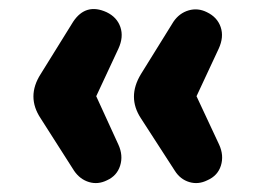

<svg xmlns="http://www.w3.org/2000/svg" viewBox="-20 -479 565 425"><path d="M439 -80Q419 -70 399 -76Q379 -82 367 -101L292 -217Q261 -264 292 -315L364 -431Q377 -450 397.5 -456Q418 -462 438 -452Q461 -441 468.5 -419Q476 -397 464 -371L415 -266L465 -159Q476 -135 469 -112.5Q462 -90 439 -80ZM217 -80Q197 -70 177 -76Q157 -82 144 -101L70 -217Q38 -265 70 -315L142 -431Q170 -473 216 -452Q239 -441 246.5 -419Q254 -397 242 -371L193 -266L242 -159Q253 -135 246 -112.5Q239 -90 217 -80Z"/></svg>

Font: Nunito ExtraBold
Style: Regular
Weight: 800
Designer: Vernon Adams
Foundry: Vernon Adams
Version: Version 3.602